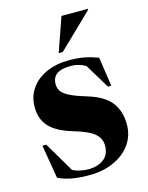

<svg xmlns="http://www.w3.org/2000/svg" viewBox="-113 -803 686 888"><g transform="rotate(-15 230.0 -359.5)"><path d="M249 -525Q291 -525 322.8 -518.8Q354.5 -512.5 387.5 -500L408 -360.5H392L321 -478Q288.5 -497.5 249.5 -497.5Q161 -497.5 161 -434Q161 -416 169.8 -401.5Q178.5 -387 205.2 -372.8Q232 -358.5 287 -342Q368.5 -317 400 -274Q431.5 -231 431.5 -169.5Q431.5 -116 402.2 -74.8Q373 -33.5 321.2 -10.2Q269.5 13 202.5 13Q152.5 13 116.8 5.8Q81 -1.5 55.5 -14.5L28.5 -175H47L132 -31Q166 -14.5 207 -14.5Q250.5 -14.5 279.5 -35.8Q308.5 -57 308.5 -101Q308.5 -135 282 -158.2Q255.5 -181.5 181.5 -203.5Q107.5 -225.5 73.8 -261.8Q40 -298 40 -355.5Q40 -407 67 -445.2Q94 -483.5 141.2 -504.2Q188.5 -525 249 -525ZM212 -569 269 -732H395.5V-727.5L231.5 -569Z"/></g></svg>

Font: Newsreader Display
Style: Bold
Weight: 700
Designer: Hugues Gentile
Foundry: Production Type
Version: Version 1.001